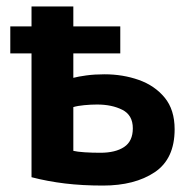

<svg xmlns="http://www.w3.org/2000/svg" viewBox="-20 -566 596 597"><path d="M300 11Q236 11 182 4.5Q128 -2 78 -15V-400H12V-484H78V-546H208V-484H354V-400H208V-324Q223 -328 248.5 -331.5Q274 -335 305 -335Q362 -335 411.5 -317.5Q461 -300 492 -262.5Q523 -225 523 -164Q523 -72 461 -30.5Q399 11 300 11ZM292 -91Q339 -91 366 -109Q393 -127 393 -167Q393 -208 360.5 -224.5Q328 -241 282 -241Q263 -241 242 -239Q221 -237 208 -233V-97Q220 -94 243 -92.5Q266 -91 292 -91Z"/></svg>

Font: Ubuntu Sans
Style: Bold
Weight: 700
Designer: Dalton Maag Ltd
Foundry: Dalton Maag Ltd
Version: Version 1.006; ttfautohint (v1.8.4.7-5d5b)